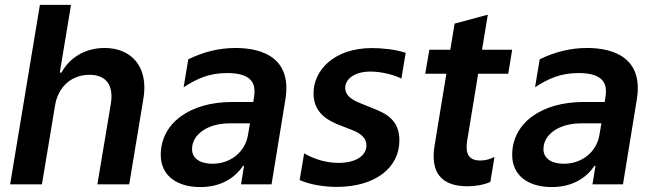

<svg xmlns="http://www.w3.org/2000/svg" viewBox="-20 -747 2654 778"><path d="M203.1 -319.6C215.9 -398.4 272.7 -443.9 342.3 -443.9C410.9 -443.9 441.1 -400.6 429.3 -327.4L374.6 0H503.6L561.1 -347.3C582.7 -476.2 512.8 -552.6 403.8 -552.6C322.4 -552.6 260.7 -511 229 -452.8H222.3L267.8 -727.3H141.7L21 0H149.9Z M791.9 11C875 11 931.5 -25.6 964.5 -74.9H968.8L956.7 0H1080.3L1136.4 -343.8C1163.4 -508.5 1049 -552.6 934.3 -552.6C868.3 -552.6 804.7 -536.9 742.9 -506.7L724.1 -393.5C779.1 -429 828.1 -451 900.2 -451C997.9 -451 1017.4 -410.2 1009.9 -358.3L1006.4 -333.8H921.5C748.6 -333.8 631.4 -247.5 631.4 -119.3C631.4 -34.8 697.4 11 791.9 11ZM840.9 -83.5C791.2 -83.5 757.8 -104.8 758.2 -143.1C757.8 -200.3 818.9 -247.2 910.9 -247.2H992.9L984.7 -199.2C973.7 -133.2 916.2 -83.5 840.9 -83.5Z M1344.5 10.3C1500.4 10.3 1598.4 -67.1 1598.4 -178.3C1598.4 -263.5 1540.1 -288.4 1492.9 -307.5L1441.8 -328.1C1414.8 -338.8 1378.9 -355.5 1378.9 -390.6C1378.9 -425.4 1414.4 -457 1481.5 -457C1526.3 -457 1578.1 -443.2 1606.5 -428.6L1623.9 -533C1581.7 -547.2 1525.6 -552.2 1487.6 -552.2C1333.8 -552.2 1250.4 -462.7 1250.4 -368.3C1250.4 -283.4 1318.9 -255 1355.5 -240.1L1405.2 -220.9C1425.8 -212.7 1464.8 -196.4 1464.8 -157.7C1464.8 -115.8 1421.2 -87 1351.9 -87C1300.8 -87 1252.5 -102.3 1212.4 -125.7L1194.2 -17.4C1235.1 0.7 1291.5 10.3 1344.5 10.3Z M1917.6 -448.2H2039.4L2055.4 -545.5H1933.2L1956.7 -687.5L1822.1 -651.3L1804.7 -545.5H1719.8L1703.1 -448.2H1788.7L1741.1 -158C1723 -49.4 1767 7.8 1874.3 7.8C1907 7.8 1940.3 2.1 1967 -9.9L1983.7 -111.2C1965.6 -101.6 1946.4 -96.6 1926.1 -96.6C1867.9 -96.6 1866.8 -139.9 1873.6 -180.4Z M2215.9 11C2299 11 2355.5 -25.6 2388.5 -74.9H2392.8L2380.7 0H2504.3L2560.4 -343.8C2587.4 -508.5 2473 -552.6 2358.3 -552.6C2292.3 -552.6 2228.7 -536.9 2166.9 -506.7L2148.1 -393.5C2203.1 -429 2252.1 -451 2324.2 -451C2421.9 -451 2441.4 -410.2 2433.9 -358.3L2430.4 -333.8H2345.5C2172.6 -333.8 2055.4 -247.5 2055.4 -119.3C2055.4 -34.8 2121.4 11 2215.9 11ZM2264.9 -83.5C2215.2 -83.5 2181.8 -104.8 2182.2 -143.1C2181.8 -200.3 2242.9 -247.2 2334.9 -247.2H2416.9L2408.7 -199.2C2397.7 -133.2 2340.2 -83.5 2264.9 -83.5Z"/></svg>

Font: TID UI Semi Bold
Style: Italic
Weight: 600
Italic angle: -9.39999°
Designer: The TID Project Authors
Foundry: Bakken & Bæck
Version: Version 1.001;hotconv 1.0.109;makeotfexe 2.5.65596